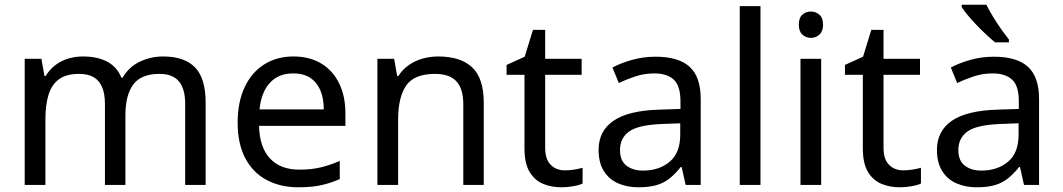

<svg xmlns="http://www.w3.org/2000/svg" viewBox="-20 -837 4517 816"><path d="M673 -597Q764 -597 809 -550.5Q854 -504 854 -400V-51H767V-396Q767 -459 740.5 -491Q714 -523 658 -523Q580 -523 546.5 -478Q513 -433 513 -347V-51H426V-396Q426 -438 414 -466.5Q402 -495 378 -509Q354 -523 316 -523Q262 -523 231 -500.5Q200 -478 186.5 -435Q173 -392 173 -329V-51H85V-587H156L169 -514H174Q191 -542 215.5 -560.5Q240 -579 270 -588Q300 -597 332 -597Q394 -597 435.5 -575Q477 -553 496 -507H501Q528 -553 574.5 -575Q621 -597 673 -597Z M1227 -597Q1296 -597 1345.5 -567Q1395 -537 1421.5 -482.5Q1448 -428 1448 -355V-302H1081Q1083 -211 1127.5 -163.5Q1172 -116 1252 -116Q1303 -116 1342.5 -125.5Q1382 -135 1424 -153V-76Q1383 -58 1343 -49.5Q1303 -41 1248 -41Q1172 -41 1113.5 -72Q1055 -103 1022.5 -164.5Q990 -226 990 -315Q990 -403 1019.5 -466Q1049 -529 1102.5 -563Q1156 -597 1227 -597ZM1226 -525Q1163 -525 1126.5 -484.5Q1090 -444 1083 -372H1356Q1356 -418 1342 -452Q1328 -486 1299.5 -505.5Q1271 -525 1226 -525Z M1842 -597Q1938 -597 1987 -550.5Q2036 -504 2036 -400V-51H1949V-394Q1949 -459 1920 -491Q1891 -523 1829 -523Q1740 -523 1706 -473Q1672 -423 1672 -329V-51H1584V-587H1655L1668 -514H1673Q1691 -542 1717.5 -560.5Q1744 -579 1776 -588Q1808 -597 1842 -597Z M2381 -113Q2401 -113 2422 -116.5Q2443 -120 2456 -124V-57Q2442 -50 2416 -45.5Q2390 -41 2366 -41Q2324 -41 2288.5 -55.5Q2253 -70 2231 -106Q2209 -142 2209 -207V-519H2133V-561L2210 -596L2245 -710H2297V-587H2452V-519H2297V-209Q2297 -160 2320.5 -136.5Q2344 -113 2381 -113Z M2766 -596Q2864 -596 2911 -553Q2958 -510 2958 -416V-51H2894L2877 -127H2873Q2850 -98 2825.5 -78.5Q2801 -59 2769.5 -50Q2738 -41 2693 -41Q2645 -41 2606.5 -58Q2568 -75 2546 -110.5Q2524 -146 2524 -200Q2524 -280 2587 -323.5Q2650 -367 2781 -371L2872 -374V-406Q2872 -473 2843 -499Q2814 -525 2761 -525Q2719 -525 2681 -512.5Q2643 -500 2610 -484L2583 -550Q2618 -569 2666 -582.5Q2714 -596 2766 -596ZM2792 -310Q2692 -306 2653.5 -278Q2615 -250 2615 -199Q2615 -154 2642.5 -133Q2670 -112 2713 -112Q2781 -112 2826 -149.5Q2871 -187 2871 -265V-313Z M3212 -51H3124V-811H3212Z M3470 -587V-51H3382V-587ZM3427 -788Q3447 -788 3462.5 -774.5Q3478 -761 3478 -732Q3478 -704 3462.5 -690Q3447 -676 3427 -676Q3405 -676 3390 -690Q3375 -704 3375 -732Q3375 -761 3390 -774.5Q3405 -788 3427 -788Z M3819 -113Q3839 -113 3860 -116.5Q3881 -120 3894 -124V-57Q3880 -50 3854 -45.5Q3828 -41 3804 -41Q3762 -41 3726.5 -55.5Q3691 -70 3669 -106Q3647 -142 3647 -207V-519H3571V-561L3648 -596L3683 -710H3735V-587H3890V-519H3735V-209Q3735 -160 3758.5 -136.5Q3782 -113 3819 -113Z M4204 -596Q4302 -596 4349 -553Q4396 -510 4396 -416V-51H4332L4315 -127H4311Q4288 -98 4263.5 -78.5Q4239 -59 4207.5 -50Q4176 -41 4131 -41Q4083 -41 4044.5 -58Q4006 -75 3984 -110.5Q3962 -146 3962 -200Q3962 -280 4025 -323.5Q4088 -367 4219 -371L4310 -374V-406Q4310 -473 4281 -499Q4252 -525 4199 -525Q4157 -525 4119 -512.5Q4081 -500 4048 -484L4021 -550Q4056 -569 4104 -582.5Q4152 -596 4204 -596ZM4230 -310Q4130 -306 4091.5 -278Q4053 -250 4053 -199Q4053 -154 4080.5 -133Q4108 -112 4151 -112Q4219 -112 4264 -149.5Q4309 -187 4309 -265V-313ZM4172 -817Q4183 -795 4199.5 -767.5Q4216 -740 4234.5 -714Q4253 -688 4268 -669V-657H4209Q4192 -671 4171 -690.5Q4150 -710 4129.5 -731.5Q4109 -753 4092.5 -773Q4076 -793 4067 -807V-817Z"/></svg>

Font: Noto Sans Tamil UI
Style: Regular
Weight: 400
Designer: Jelle Bosma - Monotype Design Team
Foundry: Monotype Imaging Inc.
Version: Version 2.004